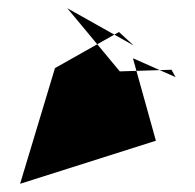

<svg xmlns="http://www.w3.org/2000/svg" viewBox="-20 -706 476 468"><path d="M29 -258 360 -363 304 -564 408 -518 398 -536 272 -532 144 -686 306 -595 270 -628 114 -540Z"/></svg>

Font: Interstorm
Style: Regular
Weight: 400
Version: Version 0.7